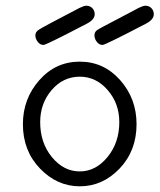

<svg xmlns="http://www.w3.org/2000/svg" viewBox="-20 -655 565 679"><path d="M61 -215.8Q61 -305.7 118.9 -371.3Q176.8 -437 262 -437Q347.2 -437 405 -371.6Q462.9 -306.2 462.9 -215.8Q462.9 -121.6 402.8 -58.8Q342.8 3.9 262.2 3.9Q182.1 3.9 121.6 -58.8Q61 -121.6 61 -215.8ZM105 -529.8Q105 -542 117.2 -549.8Q126 -556.6 261.2 -627Q277.3 -634.8 285.2 -634.8Q298.3 -634.8 306.6 -626Q314.9 -617.2 314.9 -605Q314.9 -585.9 288.1 -571.8Q142.1 -495.6 133.8 -496.1Q121.6 -496.1 113.3 -507.3Q105 -518.6 105 -529.8ZM122.1 -223.1Q122.1 -149.9 163.6 -99.4Q205.1 -48.8 262 -48.8Q318.8 -48.8 360.4 -99.9Q401.9 -150.9 401.9 -223.1Q401.9 -289.1 360.8 -336.4Q319.8 -383.8 262.2 -383.8Q203.1 -383.8 162.6 -336.4Q122.1 -289.1 122.1 -223.1ZM401.9 -590.8Q442.9 -612.8 470.2 -627Q486.3 -634.8 494.1 -634.8Q507.3 -634.8 515.6 -626Q523.9 -617.2 523.9 -605Q523.9 -585.9 497.1 -571.8Q351.1 -495.6 342.8 -496.1Q330.6 -496.1 322.3 -507.1Q314 -518.1 314 -530Q314 -542 323.5 -548.6Q333 -555.2 401.9 -590.8Z"/></svg>

Font: CMU Typewriter Text
Style: Light
Weight: 200
Version: Version 0.7.0